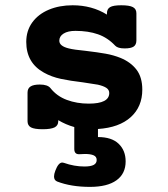

<svg xmlns="http://www.w3.org/2000/svg" viewBox="-20 -482 640 732"><path d="M353.5 9.8V40.5Q405.8 40.5 432.4 66.2Q459 91.8 459 133.3Q459 180.2 424.1 205.3Q389.2 230.5 322.8 230.5Q251 230.5 197.8 210Q186 205.1 186 190.9Q186 181.6 190.9 168.9Q202.6 137.7 217.3 137.7Q219.2 137.7 223.1 138.7Q263.2 152.8 301.8 152.8Q325.7 152.8 337.2 146.7Q348.6 140.6 348.6 127.9Q348.6 115.2 336.9 110.1Q325.2 105 304.2 105L293 105.5Q289.1 106 281.2 106Q263.2 106 263.2 85.9V2.4Q230.5 -6.8 202.1 -23.9V-20Q202.1 -3.4 188 3.7Q173.8 10.7 142.6 10.7Q111.3 10.7 98.1 3.7Q85 -3.4 85 -20V-128.9Q85 -145 96.4 -152.3Q107.9 -159.7 131.8 -159.7Q161.6 -159.7 172.4 -146Q196.8 -115.2 234.9 -101.1Q272.9 -86.9 318.4 -86.9Q396.5 -86.9 396.5 -127.4Q396.5 -139.6 385.5 -147Q374.5 -154.3 353 -159.2Q340.8 -161.6 296.4 -168Q247.1 -173.8 211.7 -181.4Q176.3 -189 147.5 -205.1Q80.1 -242.2 80.1 -322.3Q80.1 -364.7 103 -396.5Q126 -428.2 166.3 -445.1Q206.5 -461.9 256.8 -461.9Q330.6 -461.9 387.7 -426.3V-431.2Q387.7 -447.8 399.7 -454.8Q411.6 -461.9 442.4 -461.9Q473.6 -461.9 486.8 -454.8Q500 -447.8 500 -431.2V-328.1Q500 -311.5 489.5 -304.4Q479 -297.4 455.1 -297.4Q429.2 -297.4 419.4 -307.6Q390.6 -338.4 353.5 -351.3Q316.4 -364.3 267.6 -364.3Q238.8 -364.3 222.4 -354Q206.1 -343.8 206.1 -326.7Q206.1 -306.2 242.2 -297.4Q261.2 -292.5 307.1 -288.1Q352.5 -282.7 382.6 -277.3Q412.6 -272 439.5 -261.2Q478.5 -245.1 500.5 -216.3Q522.5 -187.5 522.5 -140.1Q522.5 -75.2 478.5 -35.4Q434.6 4.4 353.5 9.8Z"/></svg>

Font: Courier Prime
Style: Bold
Weight: 700
Designer: Alan Dague-Greene, Quote-Unquote Apps
Foundry: Quote-Unquote Apps
Version: Version 3.018